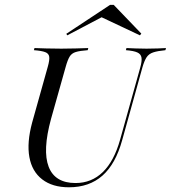

<svg xmlns="http://www.w3.org/2000/svg" viewBox="-20 -772 714 803"><path d="M268.5 11.3Q199.2 11.3 156.5 -21.8Q113.7 -54.8 102.8 -115.3Q91.9 -175.8 114.5 -259.7L179.8 -492.7Q187.9 -521 185.9 -534.7Q183.9 -548.4 169 -554Q154 -559.7 121.8 -562.1L124.2 -571Q145.2 -570.2 173.4 -569.4Q201.6 -568.5 236.3 -568.5Q267.7 -568.5 296.4 -569.4Q325 -570.2 349.2 -571L346.8 -562.1Q313.7 -559.7 296.8 -554.4Q279.8 -549.2 271.4 -535.5Q262.9 -521.8 254.8 -492.7L193.5 -275Q157.3 -142.7 183.5 -74.6Q209.7 -6.5 296 -6.5Q362.9 -6.5 410.1 -52.4Q457.3 -98.4 482.3 -187.9L566.1 -487.9Q574.2 -516.1 571.8 -531Q569.4 -546 554 -552.8Q538.7 -559.7 506.5 -562.1L508.9 -571Q526.6 -570.2 547.6 -569.4Q568.5 -568.5 592.7 -568.5Q620.2 -568.5 640.3 -569.4Q660.5 -570.2 674.2 -571L671.8 -562.1Q638.7 -558.9 620.6 -552.8Q602.4 -546.8 592.7 -531.9Q583.1 -516.9 575 -487.9L491.1 -186.3Q463.7 -86.3 408.5 -37.5Q353.2 11.3 268.5 11.3ZM261.3 -624.2 257.3 -630.6 440.3 -751.6H455.6L571 -631.5L565.3 -624.2L394.4 -704.8H414.5Z"/></svg>

Font: Playfair 144pt Light
Style: Italic
Weight: 300
Italic angle: -15.6°
Designer: Claus Eggers Sørensen
Foundry: Claus Eggers Sørensen
Version: Version 2.001;gftools[0.9.30]